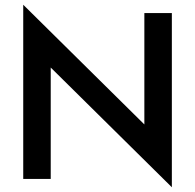

<svg xmlns="http://www.w3.org/2000/svg" viewBox="-20 -755 823 810"><path d="M78 0H194V-470L705 35V-700H589V-230L78 -735Z"/></svg>

Font: NM-font
Style: Medium
Weight: 500
Designer: ""
Foundry: ""
Version: ""